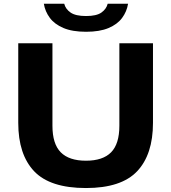

<svg xmlns="http://www.w3.org/2000/svg" viewBox="-20 -964 886 994"><path d="M425 9.5Q239.5 9.5 157 -77.2Q74.5 -164 74.5 -328V-740H251.5V-313Q251.5 -219 294.5 -175.5Q337.5 -132 425 -132Q512.5 -132 555.2 -175.5Q598 -219 598 -313V-740H772V-328Q772 -164 689.8 -77.2Q607.5 9.5 425 9.5ZM425.5 -799.5Q354.5 -799.5 308.5 -819Q262.5 -838.5 238 -871.5Q213.5 -904.5 207 -944.5H312.5Q319.5 -917 345.5 -899Q371.5 -881 425.5 -881Q479.5 -881 505 -899Q530.5 -917 537.5 -944.5H643Q636.5 -904 612 -871Q587.5 -838 541.8 -818.8Q496 -799.5 425.5 -799.5Z"/></svg>

Font: Encode Sans Exp
Style: Bold
Weight: 700
Width: 7
Designer: Multiple Designers
Foundry: Impallari Type
Version: Version 3.002; ttfautohint (v1.8.3) -l 8 -r 50 -G 200 -x 14 